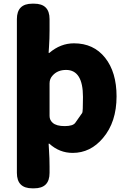

<svg xmlns="http://www.w3.org/2000/svg" viewBox="-20 -819 698 1046"><path d="M156 207Q72 207 72 123V-715Q72 -799 156 -799H166Q250 -799 250 -715V-652Q250 -608 247 -564L245 -533Q245 -528 249 -531Q310 -583 383 -583Q490 -583 552.5 -504.5Q615 -426 615 -294Q615 -154 541 -67Q473 14 376 14Q304 14 249 -36Q245 -39 245 -34L247 0Q250 44 250 88V123Q250 207 166 207ZM428 -204Q432 -210 432 -291Q432 -438 340 -438Q294 -438 267 -408Q250 -390 250 -365V-187Q250 -165 267 -150Q287 -132 332.5 -132Q378 -132 390.5 -150.5Q403 -169 428 -204Z"/></svg>

Font: Resource Han Rounded JP Heavy
Style: Regular
Weight: 900
Designer: Cyano Hao (round all glyphs); Ryoko NISHIZUKA 西塚涼子 (kana, bopomofo & ideographs); Paul D. Hunt (Latin, Greek & Cyrillic)
Foundry: Cyano Hao
Version: 0.990